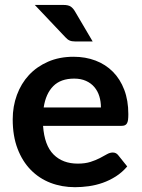

<svg xmlns="http://www.w3.org/2000/svg" viewBox="-20 -751 574 778"><path d="M278 -521Q326.5 -521 367.2 -505.5Q408 -490 437.5 -460.2Q467 -430.5 483.5 -387.2Q500 -344 500 -288.5Q500 -274.5 498.8 -265.2Q497.5 -256 494.2 -250.8Q491 -245.5 485.5 -243.2Q480 -241 471.5 -241H154.5Q160 -162 197 -125Q234 -88 295 -88Q325 -88 346.8 -95Q368.5 -102 384.8 -110.5Q401 -119 413.2 -126Q425.5 -133 437 -133Q451 -133 459.5 -121.5L495.5 -76.5Q475 -52.5 449.5 -36.2Q424 -20 396.2 -10.2Q368.5 -0.5 339.8 3.5Q311 7.5 284 7.5Q230.5 7.5 184.5 -10.2Q138.5 -28 104.5 -62.8Q70.5 -97.5 51 -148.8Q31.5 -200 31.5 -267.5Q31.5 -320 48.5 -366.2Q65.5 -412.5 97.2 -446.8Q129 -481 174.8 -501Q220.5 -521 278 -521ZM280.5 -432.5Q226 -432.5 195.8 -402Q165.5 -371.5 157 -315.5H389Q389 -339.5 382.5 -360.8Q376 -382 362.5 -398Q349 -414 328.5 -423.2Q308 -432.5 280.5 -432.5ZM236.5 -731Q257 -731 266.8 -724.2Q276.5 -717.5 284 -704.5L355.5 -583H285Q271 -583 262.2 -586.8Q253.5 -590.5 244.5 -600.5L121 -731Z"/></svg>

Font: Lato TR
Style: Bold
Weight: 700
Designer: Lukasz Dziedzic
Foundry: tyPoland Lukasz Dziedzic
Version: Version 1.104 2013